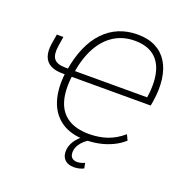

<svg xmlns="http://www.w3.org/2000/svg" viewBox="-155 -853 1139 1183"><g transform="rotate(20 414.5 -261.5)"><path d="M467 8Q370 8 308 -34.5Q246 -77 221 -154.5Q196 -232 209 -338L217 -329H194Q146 -329 115.5 -345Q85 -361 73 -393.5Q61 -426 68 -476L79 -542H122L112 -479Q103 -422 122.5 -395.5Q142 -369 199 -369H224L213 -359Q227 -445 256 -511Q285 -577 328 -622Q371 -667 426 -690Q481 -713 548 -713Q617 -713 666 -688Q715 -663 744 -616.5Q773 -570 781.5 -504Q790 -438 777 -357L772 -329H246L255 -337Q242 -238 262 -170.5Q282 -103 335.5 -68.5Q389 -34 474 -34Q536 -34 590.5 -52Q645 -70 695 -113L712 -77Q681 -49 641.5 -30Q602 -11 557.5 -1.5Q513 8 467 8ZM545 -671Q469 -671 410.5 -634.5Q352 -598 313.5 -528.5Q275 -459 259 -359L252 -369H745L732 -352Q749 -456 733.5 -527Q718 -598 670.5 -634.5Q623 -671 545 -671ZM455 190Q415 190 393.5 166Q372 142 377 100Q383 61 411 28.5Q439 -4 482 -27L497 0Q478 8 461 23Q444 38 432.5 56.5Q421 75 418 96Q415 125 427.5 139Q440 153 464 153Q475 153 487.5 150Q500 147 513 141L520 175Q510 181 492.5 185.5Q475 190 455 190Z"/></g></svg>

Font: Nunito Sans 10pt SemiCondensed ExtraLight
Style: Italic
Weight: 250
Width: 4
Italic angle: -9°
Designer: Vernon Adams
Foundry: Vernon Adams
Version: Version 3.101;gftools[0.9.27]